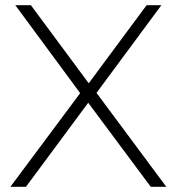

<svg xmlns="http://www.w3.org/2000/svg" viewBox="-20 -720 682 740"><path d="M561 0H621L352 -362L602 -700H545L322 -399L99 -700H39L289 -361L20 0H80L320 -324Z"/></svg>

Font: Montserrat Custom ExtraLight
Style: Regular
Weight: 300
Designer: Julieta Ulanovsky
Foundry: Julieta Ulanovsky
Version: Version 7.200